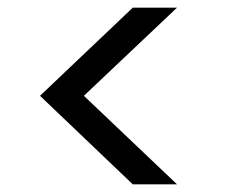

<svg xmlns="http://www.w3.org/2000/svg" viewBox="-20 -615 595 499"><path d="M440 -136H325L84 -366L325 -595H440L198 -366Z"/></svg>

Font: Poppins
Style: Regular
Weight: 400
Designer: Ninad Kale (Devanagari), Jonny Pinhorn (Latin)
Foundry: Indian Type Foundry
Version: Version 3.002 2017